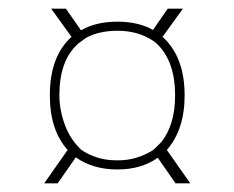

<svg xmlns="http://www.w3.org/2000/svg" viewBox="-20 -422 540 443"><path d="M419 1H385L344 -58Q306 -31 251 -31Q194 -31 155 -59L113 1H82L136 -76Q95 -122 95 -202Q95 -292 145 -337L98 -402H132L167 -352Q201 -372 251 -372Q299 -372 333 -353L367 -402H402L355 -337Q406 -291 406 -202Q406 -123 365 -76ZM251 -52Q276 -52 296 -58.5Q316 -65 332 -75Q336 -78 339 -81Q342 -84 345 -87Q336 -77 335.5 -77Q335 -77 339 -81Q343 -85 347.5 -89.5Q352 -94 352 -94Q384 -134 384 -202Q384 -280 343 -320Q335 -328 321 -335Q291 -351 251 -351Q209 -351 179 -335Q178 -334 168 -327Q158 -320 158 -319Q117 -281 117 -202Q117 -169 129.5 -134.5Q142 -100 168 -76Q184 -65 204.5 -58.5Q225 -52 251 -52Z"/></svg>

Font: Darker Grotesque Light Light
Style: Regular
Weight: 300
Version: Version 1.000;gftools[0.9.28]